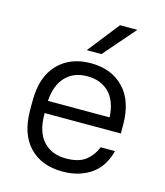

<svg xmlns="http://www.w3.org/2000/svg" viewBox="-108 -792 756 881"><g transform="rotate(15 270.0 -351.5)"><path d="M270 7Q171 7 113 -53.5Q55 -114 55 -228V-272Q55 -385 113.5 -446Q172 -507 270 -507Q368 -507 426.5 -446Q485 -385 485 -272V-231H123V-228Q123 -141 163 -98Q203 -55 270 -55Q332 -55 364.5 -81Q397 -107 412 -146H480Q472 -114 456 -86Q440 -58 414 -37.5Q388 -17 352 -5Q316 7 270 7ZM270 -445Q205 -445 166.5 -404.5Q128 -364 123 -289H416Q412 -367 372.5 -406Q333 -445 270 -445ZM353 -710H435L305 -560H235Z"/></g></svg>

Font: Retni Sans
Style: Regular
Weight: 400
Designer: Vitaly Kuzmin
Foundry: ParaType Ltd.
Version: Version 1.00;March 2, 2019;FontCreator 11.5.0.2425 64-bit; t